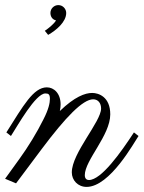

<svg xmlns="http://www.w3.org/2000/svg" viewBox="-25 -702 564 754"><path d="M408 -253C408 -322 362 -337 337 -337C309 -337 268 -322 210 -266C212 -275 213 -284 213 -292C213 -335 187 -359 159 -359C106 -359 66 -286 0 -182L18 -168C45 -210 115 -335 153 -335C165 -335 171 -332 171 -314C171 -298 166 -273 146 -234C121 -183 84 -123 52 -79L-5 0L38 18C69 -23 139 -117 139 -117C232 -241 300 -312 341 -312C361 -312 372 -296 372 -276C372 -224 257 -101 257 -25C257 6 281 32 315 32C407 32 503 -145 519 -168L501 -182C450 -104 373 5 324 5C316 5 308 0 308 -14C308 -73 408 -170 408 -253ZM204 -682C188 -682 173 -669 173 -651C173 -638 180 -625 195 -622C189 -610 166 -591 151 -581L164 -565C196 -583 235 -616 235 -651C235 -667 222 -682 204 -682Z"/></svg>

Font: Parisienne
Style: Regular
Weight: 400
Designer: Astigmatic (AOETI)
Foundry: Astigmatic (AOETI)
Version: Version 1.000